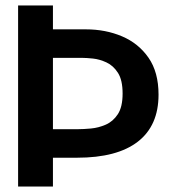

<svg xmlns="http://www.w3.org/2000/svg" viewBox="-20 -680 616 700"><path d="M46 0V-660H173V-573H293Q365 -573 425 -547.5Q485 -522 521.5 -469.5Q558 -417 558 -335Q558 -222 482.5 -163.5Q407 -105 261 -105H173V0ZM281 -469H173V-209H264Q284 -209 311.5 -211.5Q339 -214 365.5 -225.5Q392 -237 409.5 -263.5Q427 -290 427 -339Q427 -388 410 -414.5Q393 -441 368 -452.5Q343 -464 319 -466.5Q295 -469 281 -469Z"/></svg>

Font: Bricolage Grotesque 96pt SemiBold
Style: Regular
Weight: 600
Designer: Mathieu Triay
Foundry: Atelier Triay
Version: Version 1.001; ttfautohint (v1.8.4.7-5d5b);gftools[0.9.33.de